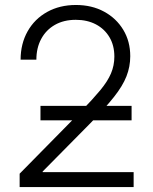

<svg xmlns="http://www.w3.org/2000/svg" viewBox="-20 -758 620 778"><path d="M59.6 0V-54.2L309.1 -307.6Q356.4 -356.4 386.2 -392.3Q416 -428.2 429.7 -460.4Q443.4 -492.7 443.4 -528.8Q443.4 -573.7 423.6 -607.2Q403.8 -640.6 368.7 -659.2Q333.5 -677.7 287.1 -677.7Q238.3 -677.7 202.4 -657.2Q166.5 -636.7 147 -600.3Q127.4 -564 127.4 -516.1H63.5Q63.5 -580.6 91.8 -630.9Q120.1 -681.2 170.9 -709.5Q221.7 -737.8 287.6 -737.8Q352.1 -737.8 401.6 -710.9Q451.2 -684.1 479.5 -637.2Q507.8 -590.3 507.8 -530.3Q507.8 -487.8 492.4 -448.7Q477.1 -409.7 442.1 -365.5Q407.2 -321.3 349.6 -262.2L152.8 -63V-60.5H521.5V0ZM144 -270.5V-329.1H513.2V-270.5Z"/></svg>

Font: Inter 24pt Light
Style: Regular
Weight: 300
Designer: Rasmus Andersson
Foundry: rsms
Version: Version 4.001;git-66647c0bb